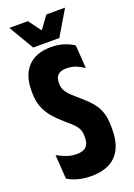

<svg xmlns="http://www.w3.org/2000/svg" viewBox="-155 -867 655 938"><g transform="rotate(-20 172.5 -398.0)"><path d="M150.5 10.5Q124 10.5 101.5 6.2Q79 2 61 -5Q43 -12 29.5 -20.5L21 -146Q40.5 -134.5 66.2 -124.8Q92 -115 122 -115Q155 -115 170.2 -130.5Q185.5 -146 185.5 -174V-186.5Q185.5 -207.5 178.2 -222.2Q171 -237 157 -250.8Q143 -264.5 121.5 -282.5Q89.5 -310 66.2 -337Q43 -364 30.5 -396.2Q18 -428.5 18 -470.5V-484Q18 -562 59.5 -605.8Q101 -649.5 179 -649.5Q218.5 -649.5 248.2 -639.2Q278 -629 297.5 -615L305.5 -495Q288.5 -507 266 -516.5Q243.5 -526 214.5 -526Q195.5 -526 182.5 -520Q169.5 -514 163.2 -502Q157 -490 157 -472.5V-467.5Q157 -448 165 -432.8Q173 -417.5 189.5 -401.5Q206 -385.5 231.5 -364Q263.5 -336.5 284 -311.8Q304.5 -287 314.5 -256.8Q324.5 -226.5 324.5 -183.5V-167Q324.5 -82 281.5 -35.8Q238.5 10.5 150.5 10.5ZM98 -677 21.5 -807H118L164 -744H168L214 -807H311L234 -677Z"/></g></svg>

Font: Anek Latin Condensed
Style: Bold
Weight: 700
Width: 3
Designer: Yesha Goshar
Foundry: Ek Type
Version: Version 1.003